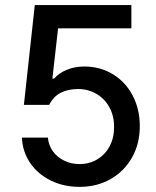

<svg xmlns="http://www.w3.org/2000/svg" viewBox="-20 -727 616 757"><path d="M66.4 -184.6H168.9Q171.4 -154.3 188.5 -130.6Q205.6 -106.9 233.4 -93.5Q261.2 -80.1 293.9 -80.1Q332.5 -80.1 363.8 -98.9Q395 -117.7 412.6 -151.1Q430.2 -184.6 429.7 -226.6Q430.2 -269 411.9 -303Q393.6 -336.9 361.3 -356.2Q329.1 -375.5 289.1 -376Q248 -376 219.5 -361.3Q190.9 -346.7 173.8 -313.5H74.2L117.2 -707H498V-615.2H209L186.5 -417H193.4Q211.4 -438.5 243.2 -451.7Q274.9 -464.8 312.5 -464.8Q375 -464.8 425 -434.3Q475.1 -403.8 503.2 -350.1Q531.2 -296.4 531.2 -229.5Q531.2 -160.6 500.7 -106.2Q470.2 -51.8 416 -21Q361.8 9.8 293.9 9.8Q231 9.8 179.9 -15.4Q128.9 -40.5 98.9 -84.7Q68.8 -128.9 66.4 -184.6Z"/></svg>

Font: Pretendard GOV Medium
Style: Regular
Weight: 500
Designer: Base glyphs from Inter by Rasmus Andersson; Hangeul glyphs from Noto Sans CJK(Source Han Sans) by Jang Soo-young and Kan
Foundry: Kil Hyung-jin
Version: Version 1.309